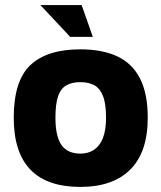

<svg xmlns="http://www.w3.org/2000/svg" viewBox="-20 -720 635 755"><path d="M296 15Q165 15 99.5 -53Q34 -121 34 -257Q34 -403 100 -464.5Q166 -526 296 -526Q382 -526 441 -498.5Q500 -471 530.5 -411.5Q561 -352 561 -257Q561 -122 492.5 -53.5Q424 15 296 15ZM296 -116Q328 -116 350.5 -131.5Q373 -147 385 -178Q397 -209 397 -257Q397 -312 385 -342.5Q373 -373 350.5 -385Q328 -397 296 -397Q263 -397 241 -384.5Q219 -372 208.5 -342Q198 -312 198 -257Q198 -183 222 -149.5Q246 -116 296 -116ZM256 -575 139 -700H301L345 -575Z"/></svg>

Font: Maven Pro ExtraBold
Style: Regular
Weight: 800
Designer: Joe Prince
Foundry: Joe Prince
Version: Version 2.100